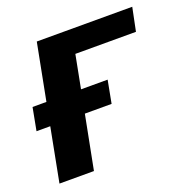

<svg xmlns="http://www.w3.org/2000/svg" viewBox="-101 -623 701 718"><g transform="rotate(-20 249.5 -264.0)"><path d="M195.8 -213.4 154.3 0H17.1L58.1 -213.4H3.4L20.5 -303.7H75.7L119.1 -528.3H499L480 -435.5H238.8L213.4 -303.7H319.3L302.2 -213.4Z"/></g></svg>

Font: Arimo
Style: Bold Italic
Weight: 700
Italic angle: -12°
Designer: Steve Matteson
Foundry: Monotype Imaging Inc.
Version: Version 1.33